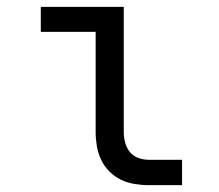

<svg xmlns="http://www.w3.org/2000/svg" viewBox="-20 -540 640 560"><path d="M413 0Q393 0 372 -3.5Q351 -7 332.5 -16Q314 -25 299 -40Q284 -55 275 -74Q266 -93 262.5 -113.5Q259 -134 259 -155V-447H99V-520H341V-155Q341 -139 345 -124Q349 -109 358.5 -97Q368 -85 383 -79.5Q398 -74 413 -74H511V0Z"/></svg>

Font: Nova
Style: Regular
Weight: 400
Monospace: yes
Designer: Belleve Invis
Foundry: Belleve Invis
Version: Version 24.1.4; ttfautohint (v1.8.4)